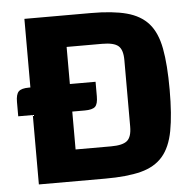

<svg xmlns="http://www.w3.org/2000/svg" viewBox="-48 -673 734 722"><g transform="rotate(-5 319.5 -312.5)"><path d="M70 -625H321Q403 -625 455.5 -611Q508 -597 538 -563Q568 -529 579.5 -468Q591 -407 591 -312Q591 -218 579.5 -157Q568 -96 538 -61.5Q508 -27 455.5 -13.5Q403 0 321 0H70ZM219 -506V-119H353Q397 -119 414 -133.5Q431 -148 431 -187V-438Q431 -477 414 -491.5Q397 -506 353 -506ZM15 -316Q15 -345 25.5 -355.5Q36 -366 64 -366H316V-311Q316 -282 305.5 -272Q295 -262 266 -262H15Z"/></g></svg>

Font: Changa SemiBold
Style: Regular
Weight: 600
Designer: Eduardo Rodriguez Tunni
Foundry: Eduardo Rodriguez Tunni
Version: Version 3.002; ttfautohint (v1.8.2)